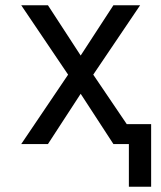

<svg xmlns="http://www.w3.org/2000/svg" viewBox="-20 -550 616 733"><path d="M557 163V-76H464L336 -265L515 -530H413L288 -338L163 -530H61L240 -265L61 0H163L288 -192L413 0H472V163Z"/></svg>

Font: Iosevka Sparkle
Style: Regular
Weight: 400
Designer: Belleve Invis
Foundry: Belleve Invis
Version: Version 4.5.0; ttfautohint (v1.8.3)